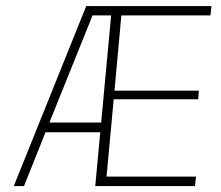

<svg xmlns="http://www.w3.org/2000/svg" viewBox="-20 -628 746 648"><path d="M26.5 0 271 -607.5H693.5L690.5 -576H381.5L391 -591.5L365.5 -312L359.5 -322H651L649 -293H355.5L365.5 -311.5L339 -26.5L333.5 -32H641.5L638 0H301.5L319.5 -193.5L340.5 -181.5H118L140 -197.5L61 0ZM320 -199 356.5 -591.5 377 -576H277L298 -590L142.5 -204L138.5 -214.5H345Z"/></svg>

Font: Karla ExtraLight
Style: Italic
Weight: 250
Italic angle: -8°
Designer: Jonathan Pinhorn
Version: Version 2.004;gftools[0.9.33]